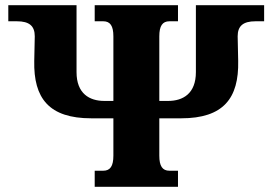

<svg xmlns="http://www.w3.org/2000/svg" viewBox="-20 -720 1050 740"><path d="M594 -120V-264H678C841 -264 901 -341 898 -485L896 -580C896 -620 917 -638 965 -638H998V-700H735V-442C735 -359 685 -331 628 -331H594V-580C594 -620 606 -638 633 -638H666V-700H345V-638H378C405 -638 417 -620 417 -580V-331H382C325 -331 275 -359 275 -442V-700H12V-638H45C93 -638 114 -620 114 -580L112 -485C109 -341 169 -264 332 -264H417V-120C417 -80 405 -62 378 -62H345V0H666V-62H633C606 -62 594 -80 594 -120Z"/></svg>

Font: LT Superior Serif ExtraBold
Style: Regular
Weight: 800
Designer: Daniel Lyons
Foundry: LyonsType
Version: Version 2.120;FEAKit 1.0